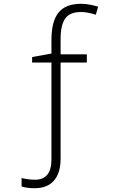

<svg xmlns="http://www.w3.org/2000/svg" viewBox="-20 -744 611 1004"><path d="M147.9 -417V-445.8L249 -463.9V-535.2Q249 -633.3 286.4 -678.7Q323.7 -724.1 403.8 -724.1Q443.8 -724.1 493.2 -709L481 -667Q437.5 -681.2 402.8 -681.2Q346.7 -681.2 321.8 -648.2Q296.9 -615.2 296.9 -539.1V-460H434.1V-417H296.9V85Q296.9 160.6 262.2 200.4Q227.5 240.2 161.1 240.2Q119.6 240.2 92.8 231V187Q130.9 195.8 163.1 195.8Q249 195.8 249 89.8V-417Z"/></svg>

Font: Zoram GWebM Light
Style: Regular
Weight: 300
Foundry: Ascender Corporation
Version: Version 1.000